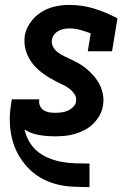

<svg xmlns="http://www.w3.org/2000/svg" viewBox="-20 -548 540 783"><path d="M344 215Q308 215 272.5 213Q237 211 204 201.5Q171 192 142.5 175Q114 158 91.5 133.5Q69 109 53 79.5Q37 50 29 17Q21 -16 20 -51Q19 -86 25 -122L28 -143H140V-140Q138 -128 143 -116.5Q148 -105 158 -98.5Q168 -92 180 -90Q192 -88 205 -88Q217 -88 230 -89.5Q243 -91 255 -96Q267 -101 277.5 -111Q288 -121 290 -133Q293 -150 284.5 -163Q276 -176 264 -185.5Q252 -195 238 -201.5Q224 -208 210.5 -215Q197 -222 184 -229.5Q171 -237 158.5 -246Q146 -255 135 -265Q124 -275 114.5 -286.5Q105 -298 98 -311.5Q91 -325 86 -339.5Q81 -354 80 -370Q79 -386 81 -403Q86 -431 104.5 -457Q123 -483 149 -499Q175 -515 204 -521.5Q233 -528 262 -528Q316 -528 365.5 -512.5Q415 -497 459 -473L437 -339H338L350 -412Q329 -420 307.5 -426Q286 -432 263 -432Q252 -432 241 -430Q230 -428 219.5 -422.5Q209 -417 201.5 -407.5Q194 -398 192 -387Q189 -371 196.5 -357Q204 -343 216.5 -334Q229 -325 242.5 -318.5Q256 -312 270 -305.5Q284 -299 297.5 -291.5Q311 -284 323 -275Q335 -266 346 -255.5Q357 -245 366.5 -233.5Q376 -222 383.5 -208.5Q391 -195 395.5 -180.5Q400 -166 401.5 -150Q403 -134 400 -118Q397 -97 386.5 -78Q376 -59 360.5 -43.5Q345 -28 325.5 -18Q306 -8 286 -2Q266 4 245.5 6Q225 8 205 8Q171 8 138.5 2.5Q106 -3 80 -20Q86 7 99.5 30Q113 53 133 69.5Q153 86 178.5 96.5Q204 107 231 112Q258 117 286.5 118Q315 119 344 119H345V215Z"/></svg>

Font: Iosevka Curly Slab
Style: Bold Italic
Weight: 700
Italic angle: -9°
Monospace: yes
Designer: Belleve Invis
Foundry: Belleve Invis
Version: Version 22.1.2; ttfautohint (v1.8.4)